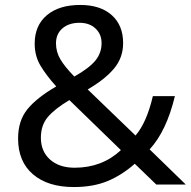

<svg xmlns="http://www.w3.org/2000/svg" viewBox="-20 -745 772 775"><path d="M477 -571Q477 -512 440 -468Q403 -424 334 -384L527 -198Q572 -250 597 -357H686Q652 -216 584 -142L730 0H611L524 -84Q472 -38 414 -14Q356 10 278 10Q173 10 113 -41.5Q53 -93 53 -186Q53 -258 91 -304.5Q129 -351 207 -396Q165 -443 142.5 -481.5Q120 -520 120 -569Q120 -642 169 -683.5Q218 -725 304 -725Q385 -725 431 -684Q477 -643 477 -571ZM206 -570Q206 -536 223.5 -506Q241 -476 280 -436Q340 -470 365 -500.5Q390 -531 390 -571Q390 -607 365.5 -630Q341 -653 301 -653Q258 -653 232 -630.5Q206 -608 206 -570ZM145 -189Q145 -134 182 -101Q219 -68 281 -68Q392 -68 468 -139L260 -341Q200 -305 172.5 -272Q145 -239 145 -189Z"/></svg>

Font: Noto Sans Adlam Unjoined New
Style: Regular
Weight: 400
Designer: Mark Jamra, Neil Patel
Foundry: JamraPatel LLC
Version: Version 3.000